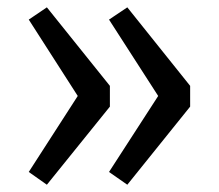

<svg xmlns="http://www.w3.org/2000/svg" viewBox="-20 -551 601 528"><path d="M108.9 -530.8 282.2 -314.9V-257.8L108.9 -43L59.1 -78.1L193.8 -287.1L59.1 -497.1ZM330.1 -530.8 502.9 -314.9V-257.8L330.1 -43L279.8 -78.1L415 -287.1L279.8 -497.1Z"/></svg>

Font: Fira Sans Book
Style: Regular
Weight: 350
Designer: Carrois Corporate & Edenspiekermann AG
Foundry: Carrois Corporate GbR & Edenspiekermann AG
Version: Version 4.203;PS 004.203;hotconv 1.0.88;makeotf.lib2.5.64775